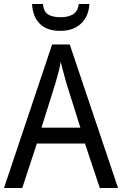

<svg xmlns="http://www.w3.org/2000/svg" viewBox="-20 -938 610 958"><path d="M478 0 404 -222H164L91 0H0L240 -716H328L569 0ZM311 -524Q308 -535 302.5 -555Q297 -575 291.5 -595.5Q286 -616 283 -629Q278 -601 270.5 -573Q263 -545 257 -524L187 -301H381ZM426 -918Q423 -858 385 -821Q347 -784 281 -784Q214 -784 178.5 -819.5Q143 -855 140 -918H194Q198 -879 220.5 -865.5Q243 -852 283 -852Q319 -852 343.5 -866Q368 -880 373 -918Z"/></svg>

Font: Noto Sans Hebrew SemiCondensed
Style: Regular
Weight: 400
Width: 4
Designer: Monotype Design Team
Foundry: Monotype Imaging Inc.
Version: Version 2.004; ttfautohint (v1.8.4.7-5d5b)